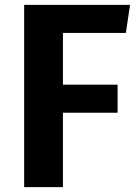

<svg xmlns="http://www.w3.org/2000/svg" viewBox="-20 -767 567 787"><path d="M79 0H238V-305H462V-420H238V-632H496L513 -747H79Z"/></svg>

Font: Glow Sans SC Normal
Style: Bold
Weight: 700
Designer: Ryoko NISHIZUKA (kana, bopomofo & ideographs); Paul D. Hunt (Latin, Greek & Cyrillic); Sandoll Communications, Soo-young
Version: Version 0.93